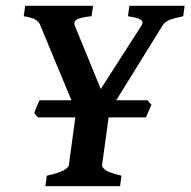

<svg xmlns="http://www.w3.org/2000/svg" viewBox="-20 -635 650 655"><path d="M323.7 -331.5 462.4 -547.4Q470.7 -560.1 460.7 -567.4Q450.7 -574.7 416.5 -579.6L421.4 -615.2H609.9L605 -579.6Q573.7 -573.2 557.9 -566.7Q542 -560.1 534.2 -547.4L353.5 -255.9L328.1 -70.8Q327.1 -64.5 340.3 -54.7Q353.5 -44.9 394.5 -35.6L389.6 0H134.8L139.6 -35.6Q181.6 -44.9 197.8 -54.4Q213.9 -64 214.8 -70.8L239.7 -254.4L118.7 -545.4Q113.8 -560.5 101.3 -567.9Q88.9 -575.2 61 -579.6L65.9 -615.2H297.4L292.5 -579.6Q255.4 -576.2 242.4 -568.8Q229.5 -561.5 235.8 -545.9ZM496.6 -277.3 477.5 -234.4H109.4L96.7 -249Q99.1 -256.3 105 -270.8Q110.8 -285.2 115.2 -293H483.4Z"/></svg>

Font: Gentium Plus
Style: Bold Italic
Weight: 700
Italic angle: -8°
Designer: Victor Gaultney, Annie Olsen, Iska Routamaa, Becca Hirsbrunner
Foundry: SIL International
Version: Version 6.101